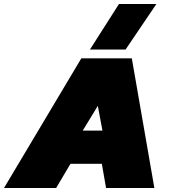

<svg xmlns="http://www.w3.org/2000/svg" viewBox="-62 -934 859 954"><path d="M385 -688 529 -914H715L562 -688ZM-42 0 342 -644H593L705 0H465L444 -120H288L217 0ZM349 -285H447L424 -408Z"/></svg>

Font: Kanit Black
Style: Italic
Weight: 900
Italic angle: -12°
Designer: Katatrad Team
Foundry: CadsonDemak
Version: Version 2.000; ttfautohint (v1.8.3)